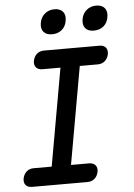

<svg xmlns="http://www.w3.org/2000/svg" viewBox="-62 -994 724 1040"><g transform="rotate(-5 300.0 -474.0)"><path d="M290 -100H388Q411 -100 422.5 -86.5Q434 -73 430 -50Q425 -27 409.5 -13.5Q394 0 370 0H70Q46 0 35 -13.5Q24 -27 28 -50Q33 -73 48.5 -86.5Q64 -100 87 -100H185L279 -630H181Q158 -630 146.5 -643.5Q135 -657 139 -680Q144 -703 159.5 -716.5Q175 -730 199 -730H499Q523 -730 534 -716.5Q545 -703 541 -680Q536 -657 520.5 -643.5Q505 -630 482 -630H384ZM477 -814Q446 -814 431 -831.5Q416 -849 421 -880Q426 -911 448 -929.5Q470 -948 501 -948Q532 -948 547 -929.5Q562 -911 556 -880Q551 -849 529.5 -831.5Q508 -814 477 -814ZM250 -814Q219 -814 204 -831.5Q189 -849 194 -880Q199 -911 221 -929.5Q243 -948 274 -948Q305 -948 320 -929.5Q335 -911 329 -880Q324 -849 302.5 -831.5Q281 -814 250 -814Z"/></g></svg>

Font: Maple Mono NL Medium
Style: Italic
Weight: 500
Italic angle: -10°
Monospace: yes
Designer: subframe7536
Version: Version 7.000